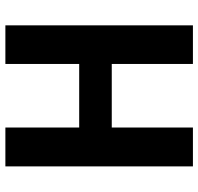

<svg xmlns="http://www.w3.org/2000/svg" viewBox="-32 -722 754 731"><g transform="rotate(-90 345.5 -357.0)"><path d="M614 0V-714H467V-433H225V-714H77V0H225V-309H467V0Z"/></g></svg>

Font: Noto Sans Thai Looped SemiCondensed
Style: Bold
Weight: 700
Width: 4
Designer: Sasikarn Vongin, Ben Mitchell
Foundry: The Fontpad Ltd
Version: Version 1.001